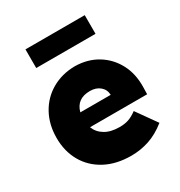

<svg xmlns="http://www.w3.org/2000/svg" viewBox="-178 -874 943 1007"><g transform="rotate(-30 293.0 -370.5)"><path d="M327 10Q236 10 169.5 -25.5Q103 -61 67.5 -123.5Q32 -186 32 -266Q32 -347 66.5 -410Q101 -473 162.5 -508.5Q224 -544 302 -545Q379 -544 437.5 -508.5Q496 -473 528.5 -411.5Q561 -350 559 -270L558 -228H212Q226 -192 260.5 -171.5Q295 -151 348 -151Q379 -151 402.5 -159Q426 -167 453 -187L539 -66Q486 -24 433.5 -7Q381 10 327 10ZM306 -393Q226 -393 207 -321H391Q390 -353 366.5 -373Q343 -393 306 -393ZM123 -638V-751H482V-638Z"/></g></svg>

Font: Lexend Deca ExtraBold
Style: Regular
Weight: 800
Designer: Bonnie Shaver-Troup, Thomas Jockin
Foundry: Lexend
Version: Version 1.008; ttfautohint (v1.8.4.7-5d5b)